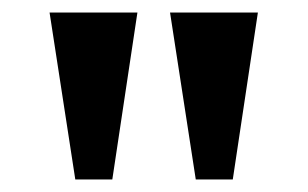

<svg xmlns="http://www.w3.org/2000/svg" viewBox="-20 -734 491 306"><path d="M100 -448 59 -714H199L159 -448ZM292 -448 251 -714H391L351 -448Z"/></svg>

Font: Noto Serif Lao Condensed
Style: Bold
Weight: 700
Width: 3
Designer: Monotype Design Team
Foundry: Monotype Imaging Inc.
Version: Version 2.003; ttfautohint (v1.8.4.7-5d5b)